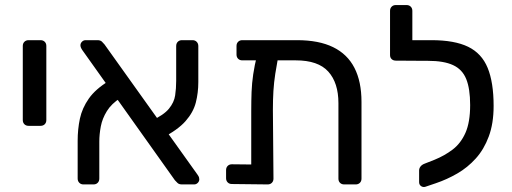

<svg xmlns="http://www.w3.org/2000/svg" viewBox="-20 -730 2028 760"><path d="M93.1 -231.9Q82.9 -231.9 76.6 -238.2Q70.2 -244.6 70.2 -254.8V-548.1Q70.2 -558.3 76.6 -564.6Q82.9 -571 93.1 -571H140.5Q150.7 -571 157.1 -564.6Q163.4 -558.3 163.4 -548.1V-254.8Q163.4 -244.6 157.1 -238.2Q150.7 -231.9 140.5 -231.9Z M700.3 0Q688.6 0 682.7 -5.8Q676.9 -11.7 672.3 -16.5L305.4 -532.3Q298.4 -542.8 298.4 -550.6Q298.4 -558.8 304.5 -564.9Q310.6 -571 318.8 -571H365.5Q377.4 -571 383.5 -565.1Q389.7 -559.1 393.7 -554.1L761.8 -38.7Q766.4 -32.3 767.7 -28.1Q768.9 -24 768.9 -20.4Q768.9 -12.2 762.8 -6.1Q756.7 0 748.5 0ZM310.3 0Q300.1 0 293.8 -6.6Q287.4 -13.1 287.4 -23.3V-172.6Q287.4 -218.7 296.3 -260.5Q305.3 -302.3 331.6 -339.8Q357.9 -377.4 411.1 -409.8L457.4 -342.6Q421.2 -319.7 403.1 -290.2Q384.9 -260.8 379 -229.5Q373.1 -198.3 373.1 -169.3V-23.3Q373.1 -12.7 366.7 -6.4Q360.4 0 350.2 0ZM619.6 -182.7 578.6 -251.7Q628.3 -274.7 648.8 -299.8Q669.3 -325 673.3 -352.3Q677.4 -379.6 677.4 -409.9V-547.7Q677.4 -558.3 683.8 -564.6Q690.1 -571 700.3 -571H742.1Q752.2 -571 758.6 -564.4Q765 -557.9 765 -547.7V-405.1Q765 -362.8 755.1 -324.1Q745.2 -285.4 714.4 -250.5Q683.6 -215.5 619.6 -182.7Z M939.1 -491.1Q928.9 -491.1 922.6 -497.4Q916.2 -503.8 916.2 -514V-548.1Q916.2 -558.3 922.6 -564.6Q928.9 -571 939.1 -571H1155.7Q1242.2 -571 1298.7 -543.3Q1355.1 -515.7 1383 -461.4Q1410.9 -407.1 1410.9 -326.8V-22.9Q1410.9 -12.7 1404.6 -6.4Q1398.2 0 1388 0H1342.5Q1332.3 0 1325.9 -6.3Q1319.6 -12.6 1319.6 -22.7V-321.8Q1319.6 -402.1 1279.5 -446.6Q1239.5 -491.1 1150.5 -491.1ZM1028.9 -539.7H1054.2Q1069.4 -539.7 1076.7 -532.3Q1084.1 -524.9 1082.7 -514.1Q1075 -472.4 1069.7 -438.3Q1064.4 -404.1 1062.3 -370.3Q1060.2 -336.5 1060.2 -294.6L1062.5 -22.9Q1062.5 -12.7 1056.1 -6.4Q1049.7 0 1039.6 0L897.8 -1.6Q887.6 -1.6 881.3 -8Q874.9 -14.4 874.9 -24.6V-56.7Q874.9 -66.9 881.3 -73.3Q887.6 -79.7 897.8 -79.7L974.5 -78.9V-290.5Q974.5 -331.8 975.8 -366.3Q977.1 -400.8 982.3 -435.9Q987.4 -471.1 998.4 -514.9Q1001.4 -526.1 1007.6 -532.9Q1013.9 -539.7 1028.9 -539.7Z M1663.8 9.3Q1654.6 12.1 1646.8 6.7Q1639 1.3 1639 -8.9V-55.2Q1639 -63.8 1644.7 -71.1Q1650.3 -78.3 1661.1 -82.3L1699.5 -97.4Q1739.4 -113.5 1771.7 -138Q1803.9 -162.4 1822.5 -204.3Q1841 -246.2 1841 -314.2Q1841 -379 1825.4 -417.3Q1809.9 -455.5 1773.3 -472.3Q1736.8 -489.2 1674.4 -489.2H1643.6Q1633.6 -489.2 1627.1 -495.6Q1620.6 -501.9 1620.6 -512.1V-548.4Q1620.6 -558.4 1627.1 -564.7Q1633.6 -571 1643.6 -571H1687.8Q1779.1 -571 1832.9 -544.9Q1886.7 -518.8 1910.3 -461.3Q1933.9 -403.9 1933.9 -310.6Q1933.9 -241.3 1914.8 -190Q1895.8 -138.6 1863.3 -102.7Q1830.9 -66.8 1790 -43.2Q1749.2 -19.6 1705.4 -4.8ZM1666 -489.2 1546.8 -490Q1536.6 -490 1530.3 -496Q1523.9 -501.9 1523.9 -512.1V-687.1Q1523.9 -697.3 1530.3 -703.6Q1536.6 -710 1546.8 -710H1589.3Q1599.5 -710 1605.9 -703.6Q1612.2 -697.3 1612.2 -687.1V-571H1668.4Z"/></svg>

Font: Rubik Light
Style: Regular
Weight: 300
Designer: Hubert and Fischer
Foundry: Hubert and Fischer
Version: Version 2.300;gftools[0.9.30]